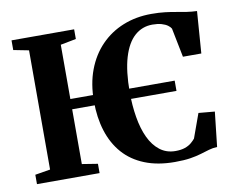

<svg xmlns="http://www.w3.org/2000/svg" viewBox="-82 -859 1195 977"><g transform="rotate(-10 516.0 -370.5)"><path d="M816 -397V-344H145.5V-397ZM113 -61.5V-677.5L34 -693V-743H357.5V-693L277 -677.5V-61L358 -48V0H34.5V-48.5ZM746 11Q657 11 590.5 -15.8Q524 -42.5 480.2 -92.2Q436.5 -142 414.8 -211Q393 -280 393 -364.5Q393 -454.5 420 -526Q447 -597.5 496 -648Q545 -698.5 611.5 -725.2Q678 -752 757.5 -752Q797.5 -752 828.5 -748.2Q859.5 -744.5 885.8 -739.5Q912 -734.5 937 -730.8Q962 -727 989.5 -726L973.5 -509.5H878.5L848.5 -660Q843.5 -669 831.8 -677.5Q820 -686 800.5 -691.8Q781 -697.5 753.5 -697.5Q700.5 -697.5 661.5 -662.8Q622.5 -628 601.5 -557.5Q580.5 -487 580.5 -379Q580.5 -310 590.8 -248.8Q601 -187.5 622.5 -141.8Q644 -96 678 -69.8Q712 -43.5 758.5 -43.5Q787.5 -43.5 807.5 -50.5Q827.5 -57.5 840.5 -68.5Q853.5 -79.5 861.5 -89.5L906.5 -214L990 -206.5L970 -27Q947 -26 926.8 -20Q906.5 -14 882.8 -6.8Q859 0.5 826.2 5.8Q793.5 11 746 11Z"/></g></svg>

Font: Merriweather 60pt ExtraBold
Style: Regular
Weight: 800
Version: Version 2.100